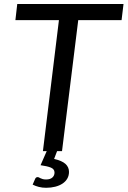

<svg xmlns="http://www.w3.org/2000/svg" viewBox="-20 -736 622 935"><path d="M581.5 -716.5 572 -638H361L282 0H258L243.5 38Q281.5 46.5 298.8 62.2Q316 78 316 101Q316 119 307.8 133.5Q299.5 148 284.5 158Q269.5 168 249 173.2Q228.5 178.5 204.5 178.5Q185.5 178.5 169 174.2Q152.5 170 139 163L151 135.5Q154.5 126.5 163.5 126.5Q166.5 126.5 169.8 128.2Q173 130 177.5 132.2Q182 134.5 188.5 136.2Q195 138 204.5 138Q224.5 138 235 128.5Q245.5 119 245.5 104.5Q245.5 87.5 227.8 80.2Q210 73 177.5 68.5L207.5 0H189L267 -638H55L64 -716.5Z"/></svg>

Font: Lato 2
Style: Italic
Weight: 400
Italic angle: -7°
Designer: Lukasz Dziedzic with Adam Twardoch and Botio Nikoltchev
Foundry: tyPoland Lukasz Dziedzic
Version: Version 2.015; 2015-08-06; http://www.latofonts.com/